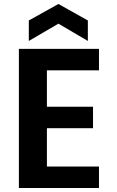

<svg xmlns="http://www.w3.org/2000/svg" viewBox="-20 -946 587 966"><path d="M75 -700V0H478V-108H216V-301H448V-409H216V-592H478V-700ZM274 -926 125 -843V-740L274 -827L422 -740V-843Z"/></svg>

Font: Matrixport Bold
Style: Regular
Weight: 600
Designer: Ninad Kale (Devanagari), Jonny Pinhorn (Latin)
Foundry: Indian Type Foundry
Version: Version 2.000;PS 1.0;hotconv 1.0.79;makeotf.lib2.5.61930; tt